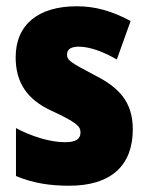

<svg xmlns="http://www.w3.org/2000/svg" viewBox="-20 -583 472 613"><path d="M404 -170C404 -259 358 -305 282 -343C205 -384 194 -390 194 -409C194 -426 207 -434 232 -434C268 -434 314 -416 353 -393L397 -516C339 -547 286 -563 225 -563C103 -563 30 -505 30 -400C30 -318 68 -265 143 -230C225 -192 237 -180 237 -160C237 -138 221 -129 187 -129C139 -129 80 -148 31 -174V-21C86 2 140 10 201 10C335 10 404 -55 404 -170Z"/></svg>

Font: Noto Sans Khmer Condensed Black
Style: Regular
Weight: 900
Width: 3
Designer: Danh Hong and the Monotype Design Team
Foundry: Monotype Imaging Inc.
Version: Version 2.004